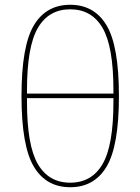

<svg xmlns="http://www.w3.org/2000/svg" viewBox="-20 -772 588 804"><path d="M121.5 -665.5Q173 -752 274 -752Q375 -752 426.5 -665.5Q478 -579 478 -370Q478 -161 426.5 -74.5Q375 12 274 12Q173 12 121.5 -74.5Q70 -161 70 -370Q70 -579 121.5 -665.5ZM455 -346V-361H93V-346Q93 -163 138.5 -85Q184 -7 274 -7Q364 -7 409.5 -85Q455 -163 455 -346ZM93 -394V-380H455V-394Q455 -577 409.5 -655Q364 -733 274 -733Q184 -733 138.5 -655Q93 -577 93 -394Z"/></svg>

Font: IBM Plex Sans Thin
Style: Regular
Weight: 100
Designer: Mike Abbink, Paul van der Laan, Pieter van Rosmalen
Foundry: Bold Monday
Version: Version 3.0